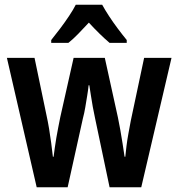

<svg xmlns="http://www.w3.org/2000/svg" viewBox="-20 -786 748 806"><path d="M379 -290Q374 -313 369.5 -337.5Q365 -362 361.5 -386Q358 -410 355 -428H352Q350 -408 346 -384Q342 -360 338 -335.5Q334 -311 328 -289L264 0H134L9 -543H125L175 -303Q181 -276 186 -246Q191 -216 195 -185.5Q199 -155 202 -128H205Q207 -145 210 -165.5Q213 -186 216.5 -207.5Q220 -229 224.5 -251Q229 -273 233 -294L289 -543H420L475 -293Q480 -269 485 -241Q490 -213 494.5 -184Q499 -155 503 -128H506Q508 -148 511 -173Q514 -198 519 -225Q524 -252 529 -279L585 -543H700L573 0H440ZM409 -766Q421 -744 438 -718Q455 -692 474.5 -666Q494 -640 512 -618V-606H440Q420 -623 398 -644.5Q376 -666 353 -691Q330 -666 308 -643.5Q286 -621 267 -606H195V-618Q212 -639 232 -665.5Q252 -692 270 -719Q288 -746 298 -766Z"/></svg>

Font: Noto Sans Khmer Condensed SemiBold
Style: Regular
Weight: 600
Width: 3
Designer: Danh Hong and the Monotype Design Team
Foundry: Monotype Imaging Inc.
Version: Version 2.004